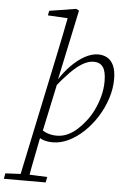

<svg xmlns="http://www.w3.org/2000/svg" viewBox="-130 -789 726 1074"><g transform="rotate(5 232.5 -252.0)"><path d="M-67 239 -61 208 42 203H58L174 208L168 239ZM17 239 169 -482Q181 -539 192 -593.5Q203 -648 214 -705L227 -686L99 -693L104 -719L253 -743L270 -735L186 -339L188 -335L123 -30L119 -26Q111 14 102 60Q93 106 84 151.5Q75 197 68 239ZM187 12Q158 12 135 4Q112 -4 94 -20L107 -64Q128 -45 153 -36Q178 -27 206 -27Q239 -27 268 -40.5Q297 -54 321.5 -76.5Q346 -99 366 -125Q388 -152 406 -188.5Q424 -225 435.5 -267Q447 -309 447 -353Q447 -409 429.5 -433Q412 -457 378 -457Q348 -457 316 -438.5Q284 -420 247.5 -383Q211 -346 167 -291L160 -330H179Q211 -382 248.5 -420Q286 -458 324.5 -479Q363 -500 399 -500Q428 -500 450.5 -487Q473 -474 486 -445.5Q499 -417 499 -370Q499 -315 481 -260Q463 -205 432 -156Q401 -107 361 -69Q321 -31 276.5 -9.5Q232 12 187 12Z"/></g></svg>

Font: Source Serif 4 Light
Style: Italic
Weight: 300
Italic angle: -12°
Designer: Frank Grießhammer
Foundry: Adobe Systems Incorporated
Version: Version 4.004;hotconv 1.0.116;makeotfexe 2.5.65601